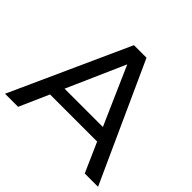

<svg xmlns="http://www.w3.org/2000/svg" viewBox="-169 -885 1071 1071"><g transform="rotate(45 366.0 -350.0)"><path d="M-1 0 315.9 -700.2H415L732.9 0H627.9L550.8 -174.8H179.2L102.1 0ZM213.9 -254.9H516.1L365.2 -598.1Z"/></g></svg>

Font: Montserrat Medium
Style: Regular
Weight: 500
Designer: Julieta Ulanovsky
Foundry: Julieta Ulanovsky
Version: Version 7.200